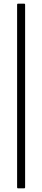

<svg xmlns="http://www.w3.org/2000/svg" viewBox="-20 -850 232 1055"><path d="M80 185Q74 185 74 179V-824Q74 -830 80 -830H112Q118 -830 118 -824V179Q118 185 112 185Z"/></svg>

Font: Sofia Sans Condensed Light
Style: Regular
Weight: 300
Designer: Botio Nikoltchev, Ani Petrova
Foundry: lettersoup
Version: Version 4.101